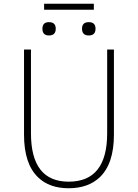

<svg xmlns="http://www.w3.org/2000/svg" viewBox="-20 -990 734 1023"><path d="M183 -45Q108 -117 108 -272V-726H145V-280Q145 -22 346 -22Q551 -22 551 -280V-726H587V-272Q587 -117 511 -45Q449 13 346 13Q243 13 183 -45ZM206 -837Q206 -872 241 -872Q277 -872 277 -837Q277 -801 241 -801Q206 -801 206 -837ZM215 -970H480V-938H215ZM417 -837Q417 -872 453 -872Q489 -872 489 -837Q489 -801 453 -801Q417 -801 417 -837Z"/></svg>

Font: Noto Sans CJK TC Thin
Style: Regular
Weight: 250
Designer: Ryoko NISHIZUKA ???? (kana & ideographs); Paul D. Hunt (Latin, Greek & Cyrillic); Wenlong ZHANG ??? (bopomofo); Sandoll 
Foundry: Adobe Systems Incorporated
Version: Version 1.004 January 19, 2016